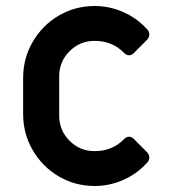

<svg xmlns="http://www.w3.org/2000/svg" viewBox="-20 -606 567 639"><path d="M57 -226V-347Q57 -412 89 -467Q121 -522 175.5 -554Q230 -586 295 -586Q345 -586 391 -565.5Q437 -545 470 -508Q477 -501 477 -492Q477 -481 468 -472L425 -429Q418 -422 409 -422Q400 -422 392 -431Q353 -470 295 -470Q246 -470 211.5 -435.5Q177 -401 177 -352V-221Q177 -172 211.5 -137.5Q246 -103 295 -103Q353 -103 392 -142Q400 -151 409 -151Q418 -151 425 -144L468 -101Q477 -92 477 -81Q477 -72 470 -65Q437 -28 391 -7.5Q345 13 295 13Q230 13 175.5 -19Q121 -51 89 -106Q57 -161 57 -226Z"/></svg>

Font: Miriam Libre
Style: Bold
Weight: 700
Designer: Michal Sahar
Foundry: Hagilda
Version: Version 1.001